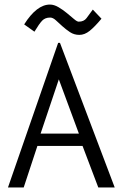

<svg xmlns="http://www.w3.org/2000/svg" viewBox="-20 -822 540 842"><path d="M15 0 235 -634H243L483 0H411L342 -182H144L84 0ZM326 -236 238 -474 158 -236ZM131 -683 86 -715Q141 -802 199 -802Q217 -802 236.5 -790.5Q256 -779 273.5 -764.5Q291 -750 304.5 -738.5Q318 -727 325 -727Q348 -727 359.5 -742.5Q371 -758 387 -780L425 -740Q395 -704 373 -686.5Q351 -669 328 -669Q305 -669 287 -681Q269 -693 253.5 -707Q238 -721 225 -733Q212 -745 200 -745Q178 -745 165 -731.5Q152 -718 131 -683Z"/></svg>

Font: Inconsolata
Style: Regular
Weight: 400
Designer: Raph Levien, Kirill Tkachev
Foundry: Cyreal
Version: Version 1.013